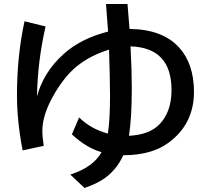

<svg xmlns="http://www.w3.org/2000/svg" viewBox="-20 -853 1040 956"><path d="M207 -721.2Q167.5 -550.3 164.1 -373Q197.3 -495.1 297.9 -585Q383.3 -661.6 518.1 -695.8L517.1 -710.9Q512.2 -783.7 507.8 -833H614.7L615.2 -829.1Q619.1 -784.7 624 -719.7L625 -709Q789.1 -707 871.1 -617.2Q945.8 -535.6 945.8 -395.5Q945.8 -234.4 817.4 -141.1Q733.4 -80.1 593.8 -80.1Q556.2 2.9 481.9 46.9Q448.7 66.4 400.9 83L330.1 16.1Q442.9 -19.5 485.8 -95.2Q408.2 -117.7 337.9 -184.1L374 -268.1Q433.1 -210.4 517.1 -188Q527.8 -255.9 527.8 -375Q527.8 -459.5 522.9 -606Q402.8 -568.4 330.1 -493.2Q278.3 -439.5 236.3 -359.4Q190.9 -272.9 190.9 -202.1Q190.9 -169.9 197.8 -127L92.8 -104Q64.5 -248.5 64.5 -378.9Q64.5 -575.2 102.1 -747.1ZM629.9 -622.1Q636.2 -503.9 636.2 -414.6Q636.2 -265.1 622.1 -176.8Q724.6 -182.1 774.9 -234.9Q834 -296.9 834 -404.8Q834 -615.7 629.9 -622.1Z"/></svg>

Font: FORM UDPGothic
Style: Bold
Weight: 700
Foundry: Pronama LLC
Version: Version 1.051